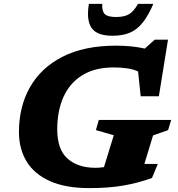

<svg xmlns="http://www.w3.org/2000/svg" viewBox="-20 -955 914 988"><path d="M471.5 -91.5Q491.5 -91.5 515 -95L565.5 -259L473.5 -285.5L488.5 -338H861L845 -285.5L767.5 -258L723 -111.5H792L762 -39Q689.5 -13 613.8 0Q538 13 440 13Q317.5 13 237 -23Q156.5 -59 117 -124Q77.5 -189 77.5 -275.5Q77.5 -406 134.2 -506.2Q191 -606.5 302.2 -663.2Q413.5 -720 576.5 -720Q660.5 -720 725 -705L776.5 -751H844.5L797.5 -459.5H704L690.5 -587.5Q665 -599 632.8 -603.5Q600.5 -608 565 -608Q468 -608 403.2 -567.8Q338.5 -527.5 306.5 -455.8Q274.5 -384 274.5 -289.5Q274.5 -185.5 328 -138.5Q381.5 -91.5 471.5 -91.5ZM577.5 -867.5Q620 -867.5 644.5 -882.2Q669 -897 690 -935H769Q742.5 -873 713 -837Q683.5 -801 646.5 -786Q609.5 -771 559 -771Q478.5 -771 451 -811.5Q423.5 -852 437.5 -935H506Q504 -897 519.5 -882.2Q535 -867.5 577.5 -867.5Z"/></svg>

Font: Newsreader Caption
Style: Bold Italic
Weight: 700
Italic angle: -17°
Designer: Hugues Gentile
Foundry: Production Type
Version: Version 1.001